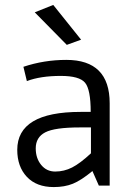

<svg xmlns="http://www.w3.org/2000/svg" viewBox="-20 -753 556 779"><path d="M307 -299H348Q348 -390 325 -417.5Q302 -445 227 -445Q144 -445 89 -424L75 -482Q159 -510 249 -510Q425 -510 425 -334V0H381L355 -59Q309 -21 275.5 -7.5Q242 6 198 6Q128 6 89 -35.5Q50 -77 50 -145Q50 -299 307 -299ZM349 -236H304Q202 -236 163.5 -216Q125 -196 125 -151Q125 -111 147 -84Q169 -57 204 -57Q240 -57 272.5 -73.5Q305 -90 349 -131ZM309 -592 251 -571 121 -703 196 -733Z"/></svg>

Font: Gudea
Style: Regular
Weight: 400
Designer: Agustina Mingote
Foundry: Agustina Mingote
Version: Version 1.002